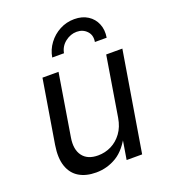

<svg xmlns="http://www.w3.org/2000/svg" viewBox="-141 -876 874 987"><g transform="rotate(-20 296.0 -383.0)"><path d="M216.3 6.8Q161.6 6.8 123.8 -15.6Q85.9 -38.1 70.1 -84Q54.2 -129.9 65.4 -199.2L122.6 -545.9H210.4L154.8 -206.5Q144.5 -144 171.1 -108.2Q197.8 -72.3 255.4 -72.3Q293.9 -72.3 327.9 -89.1Q361.8 -106 385.7 -138.7Q409.7 -171.4 417.5 -218.8L471.2 -545.9H559.6L469.2 0H384.3L406.2 -132.3H418Q380.4 -55.7 328.6 -24.4Q276.9 6.8 216.3 6.8ZM378.4 -772.9Q421.4 -772.9 451.9 -753.4Q482.4 -733.9 496.1 -700.4Q509.8 -667 502.9 -626H438.5Q444.8 -662.1 423.1 -684.8Q401.4 -707.5 367.7 -707.5Q334 -707.5 304.9 -684.8Q275.9 -662.1 269.5 -626H205.1Q211.9 -667 236.8 -700.4Q261.7 -733.9 298.6 -753.4Q335.4 -772.9 378.4 -772.9Z"/></g></svg>

Font: Inter Variable
Style: Italic
Weight: 400
Italic angle: -9.39999°
Designer: Rasmus Andersson
Foundry: rsms
Version: Version 4.001;git-9221beed3